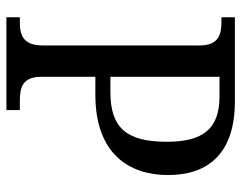

<svg xmlns="http://www.w3.org/2000/svg" viewBox="-97 -657 754 600"><g transform="rotate(90 280.0 -357.0)"><path d="M34 0H324V-42H295C254 -42 220 -50 220 -109V-278H276C462 -278 527 -385 527 -505C527 -636 454 -714 297 -714H34V-672H48C88 -672 122 -663 122 -604V-114C122 -51 89 -42 48 -42H34ZM268 -325H220V-666H281C384 -666 423 -613 423 -501C423 -374 378 -325 268 -325Z"/></g></svg>

Font: Noto Serif Lao SemiCondensed
Style: Regular
Weight: 400
Width: 4
Designer: Monotype Design Team
Foundry: Monotype Imaging Inc.
Version: Version 2.003